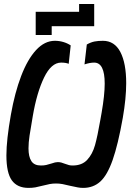

<svg xmlns="http://www.w3.org/2000/svg" viewBox="-20 -934 651 960"><path d="M158.5 -875H375.5V-914H451V-803H238.5V-759H158.5ZM12 -157Q12 -234.5 34.5 -361Q54 -471 85.8 -554Q117.5 -637 160.2 -683.5Q203 -730 254.5 -730Q276 -730 296.5 -724Q317 -718 333.5 -707L323.5 -615Q309 -621 285.5 -621Q236.5 -621 200.2 -546Q164 -471 144 -354Q133 -291.5 127.8 -256.2Q122.5 -221 122.5 -192Q122.5 -150.5 136.8 -128.5Q151 -106.5 184.5 -106.5Q199.5 -106.5 210.8 -109Q222 -111.5 237.5 -116.5Q257 -123.5 268.5 -123.5Q278.5 -123.5 286.8 -121.2Q295 -119 305 -115Q317 -110.5 325 -108.5Q333 -106.5 343 -106.5Q390 -106.5 416.2 -135Q442.5 -163.5 455 -208Q467.5 -252.5 482 -336L488 -370Q503.5 -459 503.5 -516Q503.5 -621 451 -621Q429.5 -621 402.5 -612L414 -711.5Q434.5 -723 452.5 -726.5Q470.5 -730 494.5 -730Q552.5 -730 581.8 -674Q611 -618 611 -518Q611 -443 594 -345Q570 -210 543.2 -134Q516.5 -58 481.5 -26.2Q446.5 5.5 396 5.5Q382 5.5 368.8 3Q355.5 0.5 330.5 -5Q309.5 -10.5 293 -13.5Q276.5 -16.5 260.5 -16.5Q243.5 -16.5 229 -13.8Q214.5 -11 195 -6Q172 0 156.8 2.8Q141.5 5.5 122.5 5.5Q66.5 5.5 39.2 -32.2Q12 -70 12 -157Z"/></svg>

Font: JuliaMono SemiBold
Style: Italic
Weight: 600
Italic angle: -9°
Monospace: yes
Designer: cormullion
Foundry: corm
Version: Version 0.056; ttfautohint (v1.8.4)